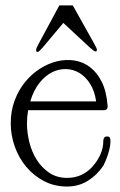

<svg xmlns="http://www.w3.org/2000/svg" viewBox="-20 -680 440 706"><path d="M198.2 -660.2H247.6L324.2 -523.4Q336.4 -502 336.4 -497.1Q336.4 -490.7 331.1 -490.7Q326.2 -490.7 308.1 -507.3L212.9 -595.7L136.7 -504.9Q122.6 -488.8 118.2 -488.8Q112.8 -488.8 112.8 -496.1Q112.8 -502.4 122.1 -519ZM333.5 -307.1Q328.1 -345.2 311.5 -371.6Q294.9 -397.9 272.2 -411.6Q249.5 -425.3 222.9 -426Q196.3 -426.8 171.1 -414.1Q146 -401.4 124.8 -374.8Q103.5 -348.1 91.3 -307.1ZM386.2 -161.6Q386.2 -146 382.1 -129.9Q377.9 -113.8 373 -100.6Q370.1 -92.8 366.9 -85.2Q363.8 -77.6 359.9 -70.8Q337.9 -37.1 303.7 -15.6Q269.5 5.9 226.6 5.9Q179.7 5.9 141.6 -14.2Q103.5 -34.2 76.4 -66.7Q49.3 -99.1 34.4 -140.9Q19.5 -182.6 19.5 -226.6Q19.5 -272 33.9 -310.5Q48.3 -349.1 72.3 -378.4Q96.2 -407.7 126.7 -427.2Q157.2 -446.8 189.7 -454.6Q222.2 -462.4 253.7 -457.5Q285.2 -452.6 311 -433.1Q336.9 -413.6 354.2 -378.9Q371.6 -344.2 375.5 -292Q377 -286.6 374 -280.8Q371.1 -274.9 362.8 -274.9H83.5Q79.1 -250.5 79.1 -226.6Q79.1 -192.9 87.9 -157.2Q96.7 -121.6 115 -92.5Q133.3 -63.5 161.1 -44.7Q189 -25.9 226.6 -25.9Q283.7 -25.9 321.8 -69.3Q339.4 -89.8 349.6 -113Q359.9 -136.2 359.9 -162.6Q359.9 -168 362.8 -173.1Q365.7 -178.2 373.5 -178.2Q382.8 -178.2 384.5 -172.6Q386.2 -167 386.2 -161.6Z"/></svg>

Font: Atsinvsda
Style: Regular
Weight: 400
Designer: Al Webster
Foundry: Al Webster and Michael Everson
Version: Version 2.000